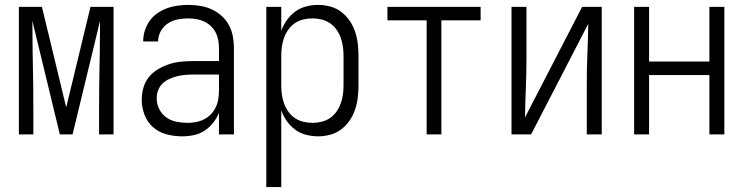

<svg xmlns="http://www.w3.org/2000/svg" viewBox="-20 -548 3040 783"><path d="M276 0H224L112 -463Q112 -432 112.5 -400.5Q113 -369 113 -338L114 -286Q115 -241 115.5 -195.5Q116 -150 116 -104V0H57V-520H151L250 -110L349 -520H443V0H384V-104Q384 -150 384.5 -195.5Q385 -241 386 -286L387 -338Q387 -369 387.5 -400.5Q388 -432 388 -463Z M723 8Q691 8 660 0Q629 -8 605 -28.5Q581 -49 569.5 -79.5Q558 -110 558 -141Q558 -166 565 -190.5Q572 -215 587.5 -234Q603 -253 625 -266Q647 -279 670.5 -286.5Q694 -294 719 -296.5Q744 -299 768 -299H873V-352Q873 -368 870 -384.5Q867 -401 859.5 -415.5Q852 -430 840 -441.5Q828 -453 813 -460Q798 -467 781.5 -470Q765 -473 749 -473Q727 -473 705.5 -469Q684 -465 665.5 -453Q647 -441 636 -421.5Q625 -402 625 -381V-379H564V-381Q564 -403 571 -424.5Q578 -446 591 -464Q604 -482 622.5 -494.5Q641 -507 661.5 -514.5Q682 -522 704.5 -525Q727 -528 749 -528Q773 -528 797 -524Q821 -520 843 -510Q865 -500 883.5 -483.5Q902 -467 913.5 -445.5Q925 -424 929.5 -400Q934 -376 934 -352V0H873V-88Q864 -66 849 -47Q834 -28 814 -15Q794 -2 770.5 3Q747 8 723 8ZM746 -47Q763 -47 780.5 -50.5Q798 -54 813.5 -62Q829 -70 841 -83Q853 -96 860.5 -112Q868 -128 870.5 -145.5Q873 -163 873 -180V-244H768Q752 -244 735 -242.5Q718 -241 702 -237Q686 -233 670.5 -226Q655 -219 643 -207.5Q631 -196 625 -180Q619 -164 619 -147Q619 -124 629.5 -103Q640 -82 658.5 -69Q677 -56 700 -51.5Q723 -47 746 -47Z M1066 215V-520H1127V-422Q1135 -445 1149.5 -465.5Q1164 -486 1183.5 -500.5Q1203 -515 1227.5 -521.5Q1252 -528 1277 -528Q1302 -528 1326.5 -521.5Q1351 -515 1371 -500Q1391 -485 1405.5 -464Q1420 -443 1428 -419Q1436 -395 1439 -370Q1442 -345 1442 -320V-200Q1442 -175 1439 -150Q1436 -125 1428 -101Q1420 -77 1405.5 -56Q1391 -35 1371 -20Q1351 -5 1326.5 1.5Q1302 8 1277 8Q1252 8 1227.5 1.5Q1203 -5 1183.5 -19.5Q1164 -34 1149.5 -54.5Q1135 -75 1127 -98V215ZM1254 -47Q1273 -47 1291.5 -51.5Q1310 -56 1325.5 -66.5Q1341 -77 1352 -92.5Q1363 -108 1369.5 -126Q1376 -144 1378.5 -162.5Q1381 -181 1381 -200V-320Q1381 -339 1378.5 -357.5Q1376 -376 1369.5 -394Q1363 -412 1352 -427.5Q1341 -443 1325.5 -453.5Q1310 -464 1291.5 -468.5Q1273 -473 1254 -473Q1235 -473 1216.5 -468.5Q1198 -464 1182.5 -453.5Q1167 -443 1156 -427.5Q1145 -412 1138.5 -394Q1132 -376 1129.5 -357.5Q1127 -339 1127 -320V-200Q1127 -181 1129.5 -162.5Q1132 -144 1138.5 -126Q1145 -108 1156 -92.5Q1167 -77 1182.5 -66.5Q1198 -56 1216.5 -51.5Q1235 -47 1254 -47Z M1720 0V-465H1560V-520H1940V-465H1780V0Z M2066 0V-520H2127V-312Q2127 -251 2124.5 -190.5Q2122 -130 2121 -69L2354 -520H2434V0H2373V-208Q2373 -269 2375.5 -329.5Q2378 -390 2379 -451L2146 0Z M2566 0V-520H2627V-297H2873V-520H2934V0H2873V-242H2627V0Z"/></svg>

Font: Iosevka Light
Style: Regular
Weight: 300
Monospace: yes
Designer: Belleve Invis
Foundry: Belleve Invis
Version: Version 32.5.0; ttfautohint (v1.8.4)